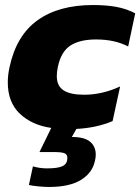

<svg xmlns="http://www.w3.org/2000/svg" viewBox="-20 -504 558 764"><path d="M175 240Q157 240 131.5 237.5Q106 235 95 232L111 158Q138 166 168 166Q210 166 229 157Q248 148 248 124Q248 109 234.5 105Q221 101 200 101H137L184 5Q107 -6 59 -51.5Q11 -97 11 -176Q11 -206 18 -237Q45 -363 129.5 -423.5Q214 -484 350 -484Q403 -484 443.5 -476.5Q484 -469 518 -451L490 -319Q437 -347 362 -347Q298 -347 260.5 -323Q223 -299 210 -237Q208 -227 207 -218Q206 -209 206 -201Q206 -162 233 -144.5Q260 -127 315 -127Q351 -127 387.5 -135.5Q424 -144 458 -160L428 -22Q394 -8 358.5 -0.5Q323 7 284 9L266 41Q316 41 338.5 60Q361 79 361 111Q361 123 358 135Q348 184 302 212Q256 240 175 240Z"/></svg>

Font: Kanit
Style: Bold Italic
Weight: 700
Italic angle: -12°
Designer: Katatrad Team
Foundry: CadsonDemak
Version: Version 2.000; ttfautohint (v1.8.3)